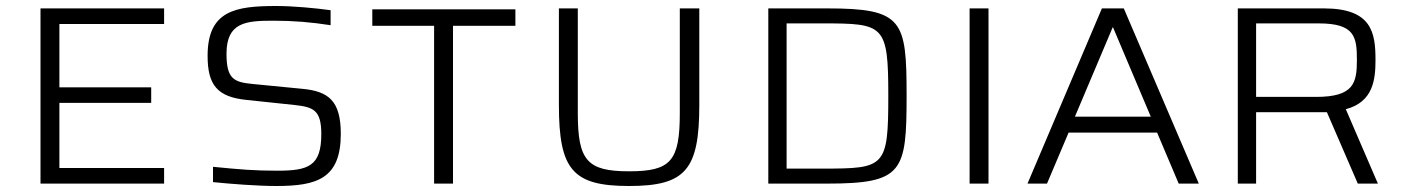

<svg xmlns="http://www.w3.org/2000/svg" viewBox="-20 -612 4698 640"><path d="M115 0H527V-52H178V-269H484V-321H178V-532H527V-584H115Z M901 8C1036 8 1116 -16 1116 -166C1116 -277 1074 -308 987 -316L823 -332C759 -338 735 -349 735 -433C735 -538 800 -543 891 -543C960 -543 1017 -538 1082 -528V-578C1031 -585 957 -592 901 -592C765 -592 672 -577 672 -426C672 -329 704 -289 801 -279L962 -262C1024 -255 1051 -246 1051 -165C1051 -58 1008 -43 904 -43C828 -43 781 -47 690 -56V-5C748 1 838 8 901 8Z M1427 0H1490V-526H1698V-581H1221V-526H1427Z M2077 8C2265 8 2311 -46 2311 -262V-584H2246V-235C2246 -75 2216 -41 2077 -41C1937 -41 1906 -77 1906 -235V-584H1843V-262C1843 -46 1889 8 2077 8Z M2541 0H2737C2990 0 3002 -39 3002 -293C3002 -545 2990 -584 2737 -584H2541ZM2602 -50V-534H2722C2927 -534 2941 -530 2941 -293C2941 -54 2930 -50 2722 -50Z M3212 0H3275V-584H3212Z M3405 0H3470L3542 -170H3837L3909 0H3976L3726 -584H3653ZM3563 -223 3689 -521H3690L3816 -223Z M4106 0H4167V-238H4403L4506 0H4573L4466 -248C4557 -272 4565 -346 4565 -412C4565 -503 4553 -584 4393 -584H4106ZM4167 -289V-534H4376C4496 -534 4503 -489 4503 -412C4503 -336 4493 -289 4367 -289Z"/></svg>

Font: Saira UNSAM Light SC
Style: Regular
Weight: 300
Designer: Hector Gatti with collaboration of the Omnibus-Type team
Foundry: Omnibus-Type
Version: Version 1.072;PS 001.072;hotconv 1.0.88;makeotf.lib2.5.64775